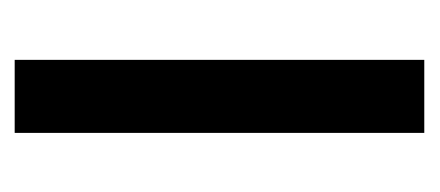

<svg xmlns="http://www.w3.org/2000/svg" viewBox="-184 -400 584 255"><g transform="rotate(90 107.5 -272.0)"><path d="M59 0V-544H156V0Z"/></g></svg>

Font: Encode Sans Cnd Md
Style: Regular
Weight: 500
Width: 3
Designer: Multiple Designers
Foundry: Impallari Type
Version: Version 3.002; ttfautohint (v1.8.3) -l 8 -r 50 -G 200 -x 14 